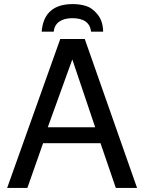

<svg xmlns="http://www.w3.org/2000/svg" viewBox="-20 -920 706 940"><path d="M472 -219H191L114 0H15L275 -729H395L651 0H547ZM446 -297 334 -629 214 -297ZM485 -765H426Q418 -831 334 -831Q294 -831 270 -814Q246 -797 243 -765H184Q195 -900 336 -900Q372 -900 402 -890.5Q432 -881 458 -849Q484 -817 485 -765Z"/></svg>

Font: ColatingCofangSans
Style: Regular
Weight: 400
Foundry: GNU
Version: Version 412.227;June 27, 2022;FontCreator 11.0.0.2412 32-bit